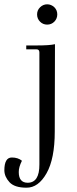

<svg xmlns="http://www.w3.org/2000/svg" viewBox="-92 -643 356 891"><path d="M30.8 228Q-24.4 228 -47.9 202.6Q-71.3 177.2 -71.8 147.9Q-71.8 87.9 -37.1 87.9Q-8.3 87.9 9.8 103Q-5.4 132.8 -4.9 155.8Q-4.9 204.6 36.1 205.1Q91.3 205.1 90.8 120.1V-399.9Q90.8 -414.1 77.1 -414.1H29.8V-432.1H79.1Q139.2 -432.1 163.1 -438L162.1 -32.2Q162.1 93.8 124 161.1Q85.9 228.5 30.8 228ZM80.1 -576.2Q80.1 -595.7 94.2 -609.4Q108.4 -623 127 -623Q145.5 -623 160.2 -609.4Q173.8 -595.7 173.8 -576.2Q173.8 -556.6 160.2 -542.5Q146.5 -528.8 127 -528.8Q107.4 -528.8 93.8 -542.5Q80.1 -556.2 80.1 -576.2Z"/></svg>

Font: Arapey-Regular
Style: Regular
Weight: 400
Designer: Eduardo Rodriguez Tunni
Foundry: Eduardo Rodriguez Tunni
Version: Version 1.002